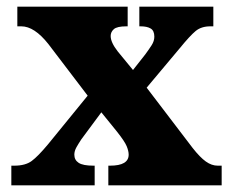

<svg xmlns="http://www.w3.org/2000/svg" viewBox="-20 -556 693 576"><path d="M14 0V-59H23Q56 -59 75 -73Q94 -87 124 -123L243 -269L125 -424Q83 -477 44 -477H32V-536H363V-477H359Q331 -477 321.5 -468.5Q312 -460 312 -448Q312 -429 333 -402L379 -346L416 -393Q427 -408 435 -420.5Q443 -433 443 -446Q443 -464 432 -470.5Q421 -477 402 -477H398V-536H620V-477H611Q584 -477 567 -463Q550 -449 519 -411L420 -293L558 -112Q580 -84 597.5 -71.5Q615 -59 633 -59H645V0H305V-59H310Q366 -59 366 -92Q366 -103 360 -117.5Q354 -132 331 -161L284 -219L224 -138Q216 -126 209.5 -114.5Q203 -103 203 -92Q203 -76 216 -67.5Q229 -59 260 -59H264V0Z"/></svg>

Font: Noto Serif Armenian SemiCondensed Black
Style: Regular
Weight: 900
Width: 4
Designer: Monotype Design Team
Foundry: Monotype Imaging Inc.
Version: Version 2.008; ttfautohint (v1.8.4.7-5d5b)